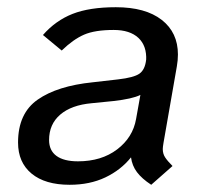

<svg xmlns="http://www.w3.org/2000/svg" viewBox="-20 -501 569 532"><path d="M433 -105Q431 -93 431 -88Q431 -75 437.5 -65Q444 -55 458 -41L399 11Q373 -6 359.5 -24Q346 -42 343 -65Q315 -30 272 -9.5Q229 11 173 11Q105 11 67.5 -20Q30 -51 30 -106Q30 -187 84.5 -225Q139 -263 237 -273L307 -281Q351 -286 366.5 -297Q382 -308 385 -336V-334Q387 -374 363.5 -396Q340 -418 295 -418Q243 -418 213 -405Q183 -392 151 -361L99 -404Q134 -444 181 -462.5Q228 -481 301 -481Q383 -481 428 -446Q473 -411 473 -350Q473 -334 470 -317ZM357 -171 369 -238Q347 -227 294 -221L234 -215Q178 -210 147 -183.5Q116 -157 116 -113Q116 -84 136.5 -69Q157 -54 196 -54Q261 -54 304.5 -87Q348 -120 357 -171Z"/></svg>

Font: KoHo Medium
Style: Italic
Weight: 500
Italic angle: -10°
Designer: Cadson Demak & Katatrad Team
Foundry: Cadson Demak Co.,Ltd.
Version: Version 1.000